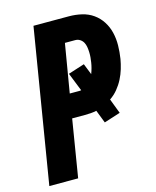

<svg xmlns="http://www.w3.org/2000/svg" viewBox="-111 -812 722 888"><g transform="rotate(-15 250.0 -367.5)"><path d="M14 0 135 -735H304Q336 -735 366 -728Q396 -721 420 -704Q444 -687 460 -662Q476 -637 483 -607.5Q490 -578 489.5 -546.5Q489 -515 484 -483Q480 -460 473 -436.5Q466 -413 454.5 -390.5Q443 -368 426.5 -348Q410 -328 389 -314L416 -243L338 -218L314 -280Q300 -277 286 -276Q272 -275 258 -275H197L152 0ZM216 -389H258Q261 -389 264 -389Q267 -389 271 -390L236 -478L314 -503L335 -450Q340 -463 343.5 -476Q347 -489 349 -502Q351 -514 352 -526.5Q353 -539 352.5 -551.5Q352 -564 350 -576Q348 -588 342.5 -598Q337 -608 327 -614.5Q317 -621 304 -621H255Z"/></g></svg>

Font: Iosevka SS04 Heavy Oblique
Style: Regular
Weight: 900
Italic angle: -9°
Monospace: yes
Designer: Belleve Invis
Foundry: Belleve Invis
Version: Version 19.0.0; ttfautohint (v1.8.4)